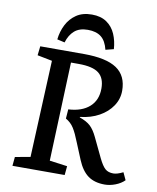

<svg xmlns="http://www.w3.org/2000/svg" viewBox="-100 -1007 899 1097"><g transform="rotate(10 349.5 -458.0)"><path d="M304 -373Q382 -377 426 -416Q470 -455 470 -523Q470 -584 434.5 -611.5Q399 -639 318 -639H273L251 -66L354 -52L349 0H46L51 -52L139 -68L164 -630L78 -647L84 -700H338Q467 -700 528 -659Q589 -618 589 -531Q589 -483 562 -442.5Q535 -402 487.5 -375.5Q440 -349 377 -342V-339Q418 -325 440 -304.5Q462 -284 481 -244L536 -129Q556 -88 573.5 -72.5Q591 -57 621 -57Q643 -57 677 -74L697 -31Q676 -10 644.5 2Q613 14 583 14Q524 14 486.5 -13Q449 -40 424 -100L384 -197Q365 -246 347.5 -274Q330 -302 300 -319ZM454 -745Q442 -795 413.5 -817.5Q385 -840 336 -840Q287 -840 258.5 -815Q230 -790 217 -746L173 -756Q178 -802 198 -841.5Q218 -881 254 -905.5Q290 -930 344 -930Q396 -930 430 -906.5Q464 -883 481 -843.5Q498 -804 501 -757Z"/></g></svg>

Font: Literata 12pt Medium
Style: Italic
Weight: 500
Italic angle: -2°
Designer: Latin by Veronika Burian and Jose Scaglione. Greek by Irene Vlachou. Cyrillic by Vera Evstafieva
Foundry: TypeTogether
Version: Version 3.002